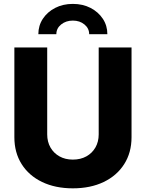

<svg xmlns="http://www.w3.org/2000/svg" viewBox="-20 -976 763 1005"><path d="M361.3 9.8Q269.5 9.8 200.4 -23.4Q131.3 -56.6 93.3 -116.9Q55.2 -177.2 55.2 -257.8V-727.5H227.1V-272.5Q227.1 -233.9 244.1 -204.1Q261.2 -174.3 291.3 -157.5Q321.3 -140.6 361.3 -140.6Q401.9 -140.6 432.1 -157.5Q462.4 -174.3 479.5 -204.1Q496.6 -233.9 496.6 -272.5V-727.5H668.5V-257.8Q668.5 -177.2 630.1 -116.9Q591.8 -56.6 522.7 -23.4Q453.6 9.8 361.3 9.8ZM361.3 -955.6Q413.1 -955.6 453.9 -934.6Q494.6 -913.6 518.3 -877.7Q542 -841.8 542 -796.9H446.8Q446.8 -827.6 422.1 -847.9Q397.5 -868.2 361.3 -868.2Q325.2 -868.2 300 -847.9Q274.9 -827.6 274.9 -796.9H180.7Q180.7 -841.8 204.3 -877.7Q228 -913.6 268.8 -934.6Q309.6 -955.6 361.3 -955.6Z"/></svg>

Font: Inter 17pt ExtraBold
Style: Regular
Weight: 800
Version: Version 4.001;git-66647c0bb